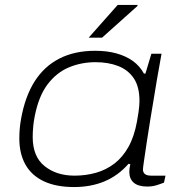

<svg xmlns="http://www.w3.org/2000/svg" viewBox="-20 -743 716 775"><path d="M279 12Q206 12 156.5 -11.5Q107 -35 82.5 -79Q58 -123 58 -184Q58 -202 59.5 -221.5Q61 -241 65 -263Q81 -353 119.5 -414Q158 -475 219.5 -506.5Q281 -538 364 -538Q412 -538 450 -527.5Q488 -517 516 -497Q544 -477 561 -446H567L591 -526H632L613 -419Q609 -394 602 -352Q595 -310 587 -262Q579 -214 572.5 -170Q566 -126 561.5 -95.5Q557 -65 557 -59Q557 -47 565 -40.5Q573 -34 590 -34H648L642 -6Q630 -1 612.5 4.5Q595 10 575 10Q538 10 520 -5.5Q502 -21 502 -49Q502 -56 503 -64Q504 -72 506 -80L499 -82Q457 -34 402 -11Q347 12 279 12ZM281 -34Q326 -34 367 -45.5Q408 -57 441.5 -82.5Q475 -108 498.5 -150Q522 -192 533 -253Q537 -275 539 -289.5Q541 -304 542 -315Q543 -326 543 -335Q543 -393 520 -427Q497 -461 457 -476.5Q417 -492 366 -492Q308 -492 258 -471Q208 -450 172 -402.5Q136 -355 120 -273Q116 -252 114.5 -236.5Q113 -221 112.5 -210.5Q112 -200 112 -190Q112 -111 160 -72.5Q208 -34 281 -34ZM338 -591 455 -723H535V-719L392 -591Z"/></svg>

Font: Archivo Expanded Thin
Style: Italic
Weight: 250
Width: 7
Italic angle: -10°
Designer: Hector Gatti
Foundry: Omnibus-Type
Version: Version 2.001